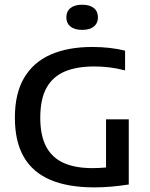

<svg xmlns="http://www.w3.org/2000/svg" viewBox="-20 -806 648 832"><path d="M389.5 6Q275 6 198.5 -26.5Q122 -59 83.2 -125.8Q44.5 -192.5 44.5 -296.5Q44.5 -400.5 84.2 -468.2Q124 -536 199 -569.2Q274 -602.5 380 -602.5Q417.5 -602.5 453.8 -598.5Q490 -594.5 522 -586.5V-501Q487.5 -510 454.5 -514Q421.5 -518 388 -518Q312 -518 260 -495.8Q208 -473.5 181.2 -424.8Q154.5 -376 154.5 -295.5Q154.5 -219 179.8 -171Q205 -123 255.2 -100.2Q305.5 -77.5 380.5 -77.5Q406.5 -77.5 433.8 -79.8Q461 -82 483 -86L439.5 -47.5V-289H538V-6.5Q499.5 -0.5 462 2.8Q424.5 6 389.5 6ZM336 -676.5Q303 -676.5 285.2 -691Q267.5 -705.5 267.5 -730.5Q267.5 -756.5 285.2 -771Q303 -785.5 336 -785.5Q369 -785.5 386.8 -771Q404.5 -756.5 404.5 -730.5Q404.5 -705.5 386.8 -691Q369 -676.5 336 -676.5Z"/></svg>

Font: Encode Sans SC Medium
Style: Regular
Weight: 500
Version: Version 3.002